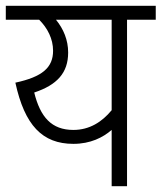

<svg xmlns="http://www.w3.org/2000/svg" viewBox="-20 -642 557 662"><path d="M517 -622H0V-574H115C144 -545 163 -508 163 -467C163 -409 126 -377 33 -357C65 -210 126 -146 233 -146C292 -146 335 -168 365 -194V0H418V-574H517ZM98 -323C176 -349 215 -390 215 -461C215 -504 199 -542 173 -574H365V-262C332 -222 289 -194 233 -194C158 -194 119 -238 98 -323Z"/></svg>

Font: Noto Sans Devanagari SemiCondensed Light
Style: Regular
Weight: 300
Width: 4
Designer: Jelle Bosma - Monotype Design Team
Foundry: Monotype Imaging Inc.
Version: Version 2.004